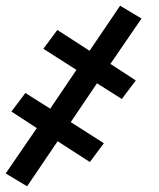

<svg xmlns="http://www.w3.org/2000/svg" viewBox="-39 -489 559 673"><path d="M56 164 -19 119 90 -40 1 -98 50 -163 137 -108 229 -244 113 -318 162 -384 275 -311 382 -469 457 -424 348 -265 437 -207 388 -142 301 -197 209 -61 325 13 276 79 163 6Z"/></svg>

Font: Iosevka Term Curly Semibold
Style: Italic
Weight: 600
Italic angle: -9°
Designer: Belleve Invis
Foundry: Belleve Invis
Version: Version 32.3.0